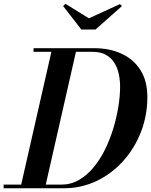

<svg xmlns="http://www.w3.org/2000/svg" viewBox="-56 -1008 810 1028"><path d="M-36.5 0V-19.5H272.5Q323.5 -19.5 366.8 -44.5Q410 -69.5 445 -111.8Q480 -154 506.5 -208Q533 -262 550.8 -320.8Q568.5 -379.5 577.8 -437Q587 -494.5 587 -544Q587 -578.5 580 -611.8Q573 -645 556.2 -671.8Q539.5 -698.5 511 -714.5Q482.5 -730.5 439.5 -730.5H123.5V-750H448.5Q530 -750 594.2 -720.8Q658.5 -691.5 695.8 -633.2Q733 -575 733 -489Q733 -390 698.8 -301.8Q664.5 -213.5 603.2 -145.5Q542 -77.5 460.5 -38.8Q379 0 284.5 0ZM53 0 223.5 -750H355L184.5 0ZM379.5 -850 282 -975.5 294.5 -987.5 420 -910 586 -986 597 -975.5 455.5 -850Z"/></svg>

Font: Bodoni Moda 11pt SemiBold
Style: Italic
Weight: 600
Italic angle: -13°
Designer: Owen Earl
Foundry: indestructible type
Version: Version 2.004